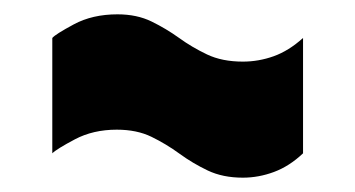

<svg xmlns="http://www.w3.org/2000/svg" viewBox="-20 -449 496 268"><path d="M403 -235Q384 -217 362.5 -209Q341 -201 319 -201Q291 -201 270 -211Q249 -221 230.5 -234.5Q212 -248 191.5 -258Q171 -268 143 -268Q110 -268 84.5 -254.5Q59 -241 53 -235V-396Q57 -401 83 -415Q109 -429 144 -429Q171 -429 191.5 -419Q212 -409 230 -396Q248 -383 269 -373Q290 -363 319 -363Q341 -363 362 -370.5Q383 -378 403 -396Z"/></svg>

Font: Georama Condensed Black
Style: Regular
Weight: 900
Width: 3
Designer: Jean-Baptiste Levee
Foundry: Production Type
Version: Version 1.000